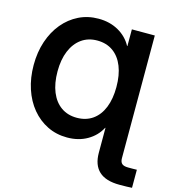

<svg xmlns="http://www.w3.org/2000/svg" viewBox="-133 -851 1072 1169"><g transform="rotate(15 403.0 -266.0)"><path d="M700.2 -727.5V0H555.7V-106.4H553.7Q525.4 -52.2 470.7 -20.8Q416 10.7 344.2 10.7Q276.4 10.7 219.7 -17.1Q163.1 -44.9 121.3 -95.2Q79.6 -145.5 56.9 -214.1Q34.2 -282.7 34.2 -363.8Q34.2 -444.8 57.1 -513.2Q80.1 -581.5 121.8 -631.8Q163.6 -682.1 220.2 -710Q276.9 -737.8 344.2 -737.8Q415 -737.8 470 -706.8Q524.9 -675.8 553.7 -622.1H555.7V-727.5ZM370.1 -120.6Q428.7 -120.6 470.5 -150.4Q512.2 -180.2 533.9 -234.6Q555.7 -289.1 555.7 -363.8Q555.7 -439 533.9 -493.4Q512.2 -547.9 470.7 -577.6Q429.2 -607.4 370.6 -607.4Q313.5 -607.4 271.7 -577.4Q230 -547.4 207.3 -492.9Q184.6 -438.5 184.6 -363.8Q184.6 -288.6 207 -233.9Q229.5 -179.2 271.2 -149.9Q313 -120.6 370.1 -120.6ZM727.5 206.1Q640.6 206.1 598.1 166.7Q555.7 127.4 555.7 50.3V0H700.2V45.9Q700.2 69.3 711.9 80.1Q723.6 90.8 751 90.8Q765.6 90.8 781.2 90.8Q796.9 90.8 806.2 90.3V204.1Q792.5 205.1 772.5 205.6Q752.4 206.1 727.5 206.1Z"/></g></svg>

Font: Inter 28pt
Style: Bold
Weight: 700
Designer: Rasmus Andersson
Foundry: rsms
Version: Version 4.001;git-66647c0bb